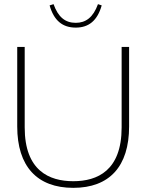

<svg xmlns="http://www.w3.org/2000/svg" viewBox="-20 -896 705 925"><path d="M63 -670V-287C63 -94 159 9 333 9C507 9 602 -94 602 -287V-670H566V-282C566 -74 449 -23 333 -23C217 -23 99 -74 99 -282V-670ZM219 -870 238 -876C260 -814 294 -786 345 -786C393 -786 429 -812 452 -876L470 -870C449 -796 407 -763 345 -763C282 -763 240 -796 219 -870Z"/></svg>

Font: LT Wave Text Thin
Style: Regular
Weight: 100
Designer: Daniel Lyons
Version: Version 2.5 (Glyphs App)